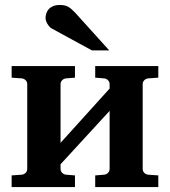

<svg xmlns="http://www.w3.org/2000/svg" viewBox="-20 -754 686 774"><path d="M363.8 0V-46.9L399.9 -49.8Q409.2 -50.8 415.5 -57.4Q421.9 -64 421.9 -73.2V-307.1L224.1 -91.8V-73.2Q224.1 -64 230.5 -57.4Q236.8 -50.8 246.1 -49.8L282.2 -46.9V0H26.9V-46.9L67.9 -49.8Q77.1 -50.8 83.5 -57.4Q89.8 -64 89.8 -73.2V-415Q89.8 -423.8 83.5 -430.4Q77.1 -437 67.9 -438L26.9 -440.9V-487.8H282.2V-440.9L246.1 -438Q236.8 -437 230.5 -430.4Q224.1 -423.8 224.1 -415V-178.2L421.9 -397V-415Q421.9 -423.8 415.5 -430.4Q409.2 -437 399.9 -438L363.8 -440.9V-487.8H618.2V-440.9L577.1 -438Q567.9 -437 561.5 -430.4Q555.2 -423.8 555.2 -415V-73.2Q555.2 -64 561.5 -57.4Q567.9 -50.8 577.1 -49.8L618.2 -46.9V0ZM350.6 -550.8 188.5 -639.2Q183.1 -642.1 178.7 -647.2Q174.3 -652.3 170.9 -658.2Q167.5 -664.1 165.5 -670.2Q163.6 -676.3 163.6 -681.2Q163.6 -689.9 166.5 -699.5Q169.4 -709 176 -716.6Q182.6 -724.1 193.6 -729Q204.6 -733.9 220.7 -733.9Q231 -733.9 238.8 -732.4Q246.6 -731 253.7 -727.3Q260.7 -723.6 267.8 -717.5Q274.9 -711.4 283.7 -702.1L420.4 -550.8Z"/></svg>

Font: Charis SIL CyrE
Style: Bold
Weight: 700
Foundry: SIL International
Version: Version 5.000